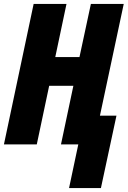

<svg xmlns="http://www.w3.org/2000/svg" viewBox="-25 -734 652 976"><path d="M326 222H488L567 -146H483L604 -714H437L379 -444H256L313 -714H146L-5 0H162L225 -298H348L285 0H373Z"/></svg>

Font: Noto Sans ExtraCondensed Black
Style: Italic
Weight: 900
Width: 2
Italic angle: -12°
Designer: Monotype Design Team
Foundry: Monotype Imaging Inc.
Version: Version 2.013